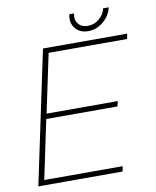

<svg xmlns="http://www.w3.org/2000/svg" viewBox="-87 -850 742 916"><g transform="rotate(-10 284.0 -391.5)"><path d="M387 -688Q347 -688 325 -715.5Q303 -743 312 -783H335Q328 -753 344 -733Q360 -713 390 -713Q421 -713 445 -733Q469 -753 476 -783H503Q494 -743 461 -715.5Q428 -688 387 -688ZM24 0 160 -644H568L563 -619H183L123 -335H468L462 -310H117L57 -25H437L432 0Z"/></g></svg>

Font: Kanit Thin
Style: Italic
Weight: 250
Italic angle: -12°
Designer: Katatrad Team
Foundry: CadsonDemak
Version: Version 2.000; ttfautohint (v1.8.3)